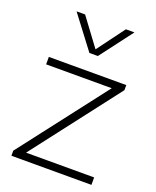

<svg xmlns="http://www.w3.org/2000/svg" viewBox="-149 -895 799 982"><g transform="rotate(20 251.0 -404.0)"><path d="M34.5 0V-27.5L398.5 -500H41.5V-540.5H463V-513L99.5 -40.5H470V0ZM229.5 -630.5 95 -808H141.5L252.5 -658.5L363.5 -808H410L275.5 -630.5Z"/></g></svg>

Font: Encode Sans Expanded ExtraLight
Style: Regular
Weight: 200
Width: 7
Designer: Multiple Designers
Foundry: Impallari Type
Version: Version 3.000; ttfautohint (v1.8.3) -l 8 -r 50 -G 200 -x 14 